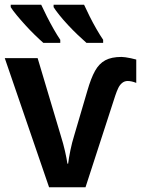

<svg xmlns="http://www.w3.org/2000/svg" viewBox="-20 -786 592 806"><path d="M490 -547Q497 -547 507 -545.5Q517 -544 529.5 -541.5Q542 -539 552 -536V-438Q542 -442 533 -444Q524 -446 516 -446Q503 -446 493 -438Q483 -430 476.5 -416.5Q470 -403 464 -385L339 0H186L0 -542H138L235 -217Q246 -182 253 -151Q260 -120 263 -99H266Q269 -123 275.5 -155Q282 -187 292 -219L347 -406Q362 -458 379 -488.5Q396 -519 422 -533Q448 -547 490 -547ZM333 -766Q343 -744 356.5 -717Q370 -690 385 -664Q400 -638 413 -619V-606H343Q327 -620 306.5 -639.5Q286 -659 265.5 -681Q245 -703 229 -723Q213 -743 205 -756V-766ZM153 -766Q163 -744 177 -716.5Q191 -689 205.5 -663.5Q220 -638 233 -619V-606H162Q146 -620 126 -639.5Q106 -659 86 -681Q66 -703 49.5 -723Q33 -743 25 -756V-766Z"/></svg>

Font: Noto Sans Display SemiBold
Style: Regular
Weight: 600
Designer: Monotype Design Team
Foundry: Monotype Imaging Inc.
Version: Version 2.003